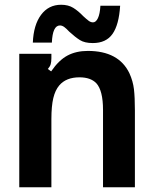

<svg xmlns="http://www.w3.org/2000/svg" viewBox="-20 -787 645 807"><path d="M61 0V-561H196V-543Q196 -527 193 -517Q190 -507 181 -497L195 -487Q227 -534 263.5 -553.5Q300 -573 349 -573Q479 -573 524 -479Q539 -446 543 -412Q547 -378 547 -323V0H413V-325Q413 -406 385 -437Q361 -462 314 -462Q258 -462 229 -428Q212 -408 204 -374.5Q196 -341 196 -286V0ZM271 -654Q259 -667 250 -673.5Q241 -680 232 -680Q201 -680 198 -608H118Q121 -682 152.5 -724.5Q184 -767 237 -767Q267 -767 288 -754Q309 -741 330 -719Q345 -705 353.5 -699Q362 -693 371 -693Q383 -693 391.5 -710.5Q400 -728 402 -763H485Q480 -683 453 -644.5Q426 -606 370 -606Q336 -606 316 -618.5Q296 -631 271 -654Z"/></svg>

Font: Open Sauce Sans
Style: Bold
Weight: 700
Designer: Alfredo Marco Pradil
Foundry: Creative Sauce Fz LLC
Version: Version 1.477